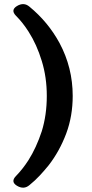

<svg xmlns="http://www.w3.org/2000/svg" viewBox="-20 -834 440 919"><path d="M61 55Q30 36 56 9Q89 -25 116 -67Q154 -127 180 -206Q204 -284 204 -375Q204 -464 180 -542Q156 -621 117 -682Q103 -704 88 -723Q73 -742 56 -759Q30 -786 61 -805Q94 -825 121 -802Q210 -729 265 -628Q328 -510 328 -375Q328 -278 297 -195Q265 -110 213 -43Q192 -17 169.5 7Q147 31 121 52Q94 75 61 55Z"/></svg>

Font: s+UCsàWOS
Style: Regular
Weight: 400
Designer: FontworksQlS√∏0¬ü¬ôs√†OS¬àe[W\~√Ñ: ZERO[P0e√∂QI¬ä0¬ÉFSW0¬ò¬ëQ√°0R¬ûO0Little White Dog0YHv}N_0^_qMagmeta0v
Version: Version 1.000; 20230222